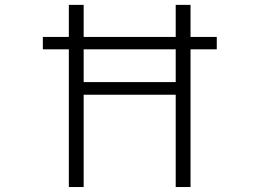

<svg xmlns="http://www.w3.org/2000/svg" viewBox="-20 -751 1040 772"><path d="M316.4 -552.7V-420.9H686.5V-552.7ZM152.3 -552.7V-602.5H256.8V-731.4H316.4V-602.5H686.5V-731.4H746.1V-602.5H851.6V-552.7H746.1V1H686.5V-370.1H316.4V1H256.8V-552.7Z"/></svg>

Font: GenEi Gothic M Light
Style: Regular
Weight: 300
Designer: o_tamon (Modified); [Source Han Sans]
Ryoko NISHIZUKA  (kana & ideographs); Paul D. Hunt (Latin, Greek & Cyrillic); Wenl
Version: Version 1.1a;Original Version 1.004